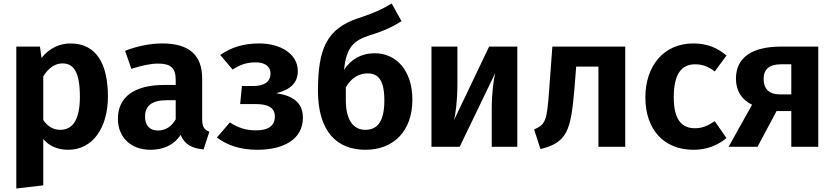

<svg xmlns="http://www.w3.org/2000/svg" viewBox="-20 -838 4765 1096"><path d="M382 -590C324 -590 262 -565 217 -507L208 -572H73V238L227 220V-44C262 -3 311 17 369 17C512 17 596 -112 596 -287C596 -472 531 -590 382 -590ZM324 -97C284 -97 252 -116 227 -153V-402C254 -446 291 -476 336 -476C399 -476 436 -430 436 -286C436 -152 394 -97 324 -97Z M1134 -159V-390C1134 -519 1065 -590 906 -590C841 -590 766 -576 694 -548L730 -445C787 -464 843 -475 881 -475C952 -475 983 -453 983 -381V-353H917C748 -353 653 -285 653 -160C653 -56 725 17 839 17C907 17 970 -6 1011 -68C1034 -12 1078 9 1142 15L1175 -86C1148 -96 1134 -112 1134 -159ZM882 -93C834 -93 808 -122 808 -173C808 -235 849 -266 933 -266H983V-157C960 -116 925 -93 882 -93Z M1460 -590C1369 -590 1298 -567 1237 -524L1308 -441C1348 -467 1385 -482 1439 -482C1487 -482 1524 -463 1524 -418C1524 -369 1485 -347 1426 -347H1361L1351 -244H1438C1506 -244 1549 -226 1549 -173C1549 -116 1506 -94 1443 -94C1384 -94 1343 -107 1292 -139L1218 -53C1277 -9 1351 17 1449 17C1598 17 1709 -42 1709 -166C1709 -251 1655 -291 1557 -306C1640 -326 1680 -367 1680 -432C1680 -532 1579 -590 1460 -590Z M2119 -534C2040 -534 1983 -498 1944 -440C1957 -568 1998 -606 2089 -636C2174 -662 2223 -686 2272 -717L2216 -818C2154 -781 2115 -764 2028 -735C1845 -676 1795 -559 1795 -320C1795 -84 1906 17 2066 17C2227 17 2334 -90 2334 -269C2334 -437 2241 -534 2119 -534ZM2065 -97C1998 -97 1954 -151 1954 -267V-339C1984 -394 2031 -419 2078 -419C2138 -419 2174 -383 2174 -264C2174 -133 2126 -97 2065 -97Z M2933 -572H2772L2571 -151C2581 -187 2591 -269 2591 -353V-572H2443V0H2604L2807 -421C2798 -386 2787 -308 2787 -217V0H2933Z M3133 -572 3115 -328C3102 -149 3096 -129 3029 -99L3065 13C3218 -24 3238 -95 3258 -319L3269 -458H3396V0H3549V-572Z M3937 -590C3770 -590 3664 -463 3664 -282C3664 -99 3769 17 3939 17C4015 17 4076 -8 4127 -50L4060 -146C4018 -119 3989 -106 3947 -106C3875 -106 3826 -150 3826 -283C3826 -416 3871 -471 3948 -471C3990 -471 4024 -458 4060 -430L4127 -521C4073 -567 4014 -590 3937 -590Z M4439 -572C4273 -572 4181 -510 4181 -389C4181 -319 4214 -269 4273 -240L4139 0H4304L4413 -204H4497V0H4651V-572ZM4435 -299C4368 -299 4339 -332 4339 -388C4339 -442 4371 -471 4438 -471H4497V-299Z"/></svg>

Font: Glow Sans SC Normal
Style: Bold
Weight: 700
Designer: Ryoko NISHIZUKA (kana, bopomofo & ideographs); Paul D. Hunt (Latin, Greek & Cyrillic); Sandoll Communications, Soo-young
Version: Version 0.93